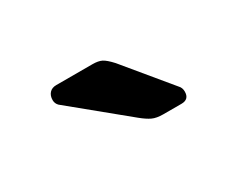

<svg xmlns="http://www.w3.org/2000/svg" viewBox="-40 -836 411 341"><g transform="rotate(-30 165.5 -665.0)"><path d="M276 -611Q276 -595 260 -595H223Q209 -595 200.5 -599Q192 -603 181 -612L70 -703Q65 -708 65 -715Q65 -724 70 -729.5Q75 -735 84 -735H158Q170 -735 177 -731.5Q184 -728 195 -716L271 -624Q276 -619 276 -611Z"/></g></svg>

Font: Rubik
Style: Regular
Weight: 400
Designer: Hubert & Fischer
Foundry: Hubert & Fischer
Version: Version 1.100